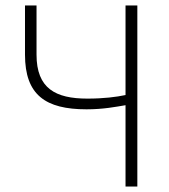

<svg xmlns="http://www.w3.org/2000/svg" viewBox="-20 -679 617 699"><path d="M437 0H480V-659H437V-333C404 -326 358 -320 298 -320C182 -320 113 -357 113 -480V-659H71V-480C71 -333 146 -281 295 -281C356 -281 401 -290 437 -296Z"/></svg>

Font: Source Sans Pro Light
Style: Regular
Weight: 300
Designer: Paul D. Hunt
Foundry: Adobe Systems Incorporated
Version: Version 3.006;hotconv 1.0.111;makeotfexe 2.5.65597